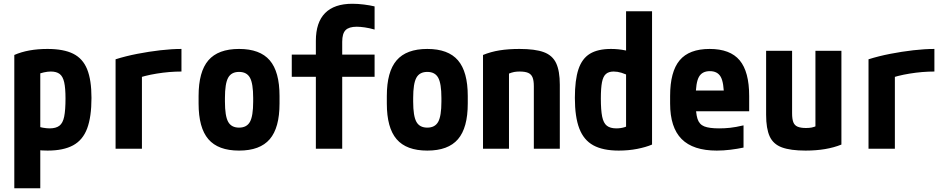

<svg xmlns="http://www.w3.org/2000/svg" viewBox="-20 -790 5040 1020"><path d="M56 -498Q129 -530 232 -530Q318 -530 369 -504.5Q420 -479 443 -422Q466 -365 466 -270Q466 -169 443 -107.5Q420 -46 368.5 -18Q317 10 233 10Q205 10 177.5 7Q150 4 125 -1L159 -124Q188 -115 208 -111.5Q228 -108 244 -108Q277 -108 295.5 -122Q314 -136 321 -170.5Q328 -205 328 -267Q328 -322 321 -353Q314 -384 297 -397Q280 -410 250 -410Q233 -410 213 -405.5Q193 -401 163 -390L194 -462V210H56Z M594 -475Q647.6 -492 709.4 -504Q771.2 -516 831.9 -523Q892.6 -530 944 -530V-410Q880 -410 812.5 -399Q745 -388 699 -370L734 -435V0H594Z M1250 10Q1139 10 1087 -50.5Q1035 -111 1035 -240V-280Q1035 -409 1087 -469.5Q1139 -530 1250 -530Q1361 -530 1413 -469.5Q1465 -409 1465 -280V-240Q1465 -111 1413 -50.5Q1361 10 1250 10ZM1250 -112Q1291 -112 1308 -143Q1325 -174 1325 -250V-270Q1325 -346 1308 -377Q1291 -408 1250 -408Q1209 -408 1192 -377Q1175 -346 1175 -270V-250Q1175 -174 1192 -143Q1209 -112 1250 -112Z M1658 0V-382H1530V-500H1658V-573Q1658 -671 1707 -720.5Q1756 -770 1852 -770Q1881 -770 1913 -766Q1945 -762 1970 -756V-633Q1942 -641 1917.5 -644.5Q1893 -648 1875 -648Q1834 -648 1816 -630Q1798 -612 1798 -568V-500H1970V-382H1798V0Z M2250 10Q2139 10 2087 -50.5Q2035 -111 2035 -240V-280Q2035 -409 2087 -469.5Q2139 -530 2250 -530Q2361 -530 2413 -469.5Q2465 -409 2465 -280V-240Q2465 -111 2413 -50.5Q2361 10 2250 10ZM2250 -112Q2291 -112 2308 -143Q2325 -174 2325 -250V-270Q2325 -346 2308 -377Q2291 -408 2250 -408Q2209 -408 2192 -377Q2175 -346 2175 -270V-250Q2175 -174 2192 -143Q2209 -112 2250 -112Z M2546 -498Q2587.4 -515 2634.2 -522.5Q2681 -530 2739.8 -530Q2822.5 -530 2868.7 -513Q2915 -496 2934.5 -454.5Q2954 -413 2954 -340V0H2816V-332Q2816 -362.4 2809 -379.2Q2802 -396 2785.7 -403Q2769.4 -410 2740 -410Q2724 -410 2711 -407.5Q2698 -405 2681 -398Q2664 -391 2636 -376L2684 -462V0H2546Z M3267 10Q3183 10 3132 -18Q3081 -46 3057.5 -107.5Q3034 -169 3034 -270Q3034 -365 3053 -422Q3072 -479 3114 -504.5Q3156 -530 3226 -530Q3266 -530 3304 -522Q3342 -514 3376 -496L3337 -380Q3303 -397 3281.5 -403.5Q3260 -410 3240 -410Q3214 -410 3199 -397Q3184 -384 3178 -353Q3172 -322 3172 -267Q3172 -205 3179 -170.5Q3186 -136 3204 -122Q3222 -108 3254 -108Q3304 -108 3336 -135L3306 -72V-730H3444V-22Q3411 -8 3365 1Q3319 10 3267 10Z M3788 10Q3662 10 3601 -51.5Q3540 -113 3540 -240V-280Q3540 -409 3590.5 -469.5Q3641 -530 3750 -530Q3859 -530 3909.5 -469.5Q3960 -409 3960 -280V-199H3608V-309H3850L3826 -274Q3826 -351 3809 -381.5Q3792 -412 3751 -412Q3710 -412 3693 -381.5Q3676 -351 3676 -274V-246Q3676 -188 3685.5 -158.5Q3695 -129 3721.5 -118.5Q3748 -108 3800 -108Q3829 -108 3858 -111Q3887 -114 3930 -124V-6Q3897 1 3860 5.5Q3823 10 3788 10Z M4259.7 10Q4179.7 10 4133.8 -7Q4087.8 -24 4068.9 -65.5Q4050 -107 4050 -180V-520H4188V-188Q4188 -157.8 4194.5 -140.8Q4201 -123.8 4217.5 -116.9Q4234 -110 4262 -110Q4279 -110 4292 -112.5Q4305 -115 4321.5 -122.5Q4338 -130 4364 -144L4312 -58V-520H4450V-22Q4371.1 10 4259.7 10Z M4594 -475Q4647.6 -492 4709.4 -504Q4771.2 -516 4831.9 -523Q4892.6 -530 4944 -530V-410Q4880 -410 4812.5 -399Q4745 -388 4699 -370L4734 -435V0H4594Z"/></svg>

Font: M PLUS 1 Code
Style: Regular
Weight: 400
Designer: Coji Morishita
Foundry: UNDERFOREST DESIGN
Version: Version 1.005